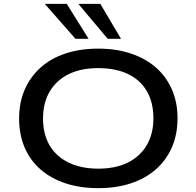

<svg xmlns="http://www.w3.org/2000/svg" viewBox="-20 -966 1018 995"><path d="M489 9Q395 9 319.5 -16Q244 -41 190 -88Q136 -135 107.5 -202Q79 -269 79 -352Q79 -435 108 -501.5Q137 -568 190.5 -616Q244 -664 320 -689Q396 -714 490 -714Q583 -714 658.5 -688.5Q734 -663 787.5 -616.5Q841 -570 870.5 -503Q900 -436 900 -354Q900 -270 871 -203Q842 -136 788 -88.5Q734 -41 658.5 -16Q583 9 489 9ZM489 -92Q578 -92 641.5 -123Q705 -154 740 -213Q775 -272 775 -353Q775 -435 741 -493.5Q707 -552 643 -582.5Q579 -613 489 -613Q400 -613 336.5 -582Q273 -551 238 -492.5Q203 -434 203 -352Q203 -270 237.5 -212Q272 -154 336.5 -123Q401 -92 489 -92ZM538 -765 386 -946H500L607 -765ZM371 -765 212 -946H326L439 -765Z"/></svg>

Font: Nunito Sans 10pt Expanded SemiBold
Style: Regular
Weight: 600
Width: 7
Designer: Vernon Adams
Foundry: Vernon Adams
Version: Version 3.101;gftools[0.9.27]